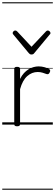

<svg xmlns="http://www.w3.org/2000/svg" viewBox="-20 -1111 491 1712"><path d="M132 15Q119 15 113 10.5Q107 6 107 -4V-496Q107 -506 113 -510.5Q119 -515 132 -515Q146 -515 152.5 -510.5Q159 -506 159 -496V-407Q174 -438 193.5 -459Q213 -480 235 -493.5Q257 -507 280 -513Q303 -519 324 -519Q352 -519 378 -511.5Q404 -504 418 -495Q426 -490 427.5 -483Q429 -476 422 -463Q417 -453 410 -450.5Q403 -448 394 -451Q381 -456 360.5 -462.5Q340 -469 316 -469Q291 -469 267.5 -460Q244 -451 223 -432.5Q202 -414 186 -385Q170 -356 159 -316V-4Q159 6 152.5 10.5Q146 15 132 15ZM406 -839Q414 -839 422 -832Q430 -825 430 -816Q430 -814 429 -810.5Q428 -807 424 -804L286 -638Q282 -632 276 -628.5Q270 -625 261 -625Q252 -625 246.5 -628.5Q241 -632 236 -638L98 -804Q95 -807 94 -810.5Q93 -814 93 -816Q93 -825 100.5 -832Q108 -839 116 -839Q121 -839 125 -837Q129 -835 133 -831L261 -694L390 -831Q394 -835 397.5 -837Q401 -839 406 -839ZM0 571H451V581H0ZM0 -20H451V0H0ZM0 -505H451V-500H0ZM0 -1091H451V-1081H0Z"/></svg>

Font: Playwrite PT Guides
Style: Regular
Weight: 400
Designer: Veronika Burian, José Scaglione
Foundry: TypeTogether
Version: Version 1.003